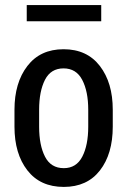

<svg xmlns="http://www.w3.org/2000/svg" viewBox="-20 -734 507 764"><path d="M37.6 -297.4Q37.6 -404.8 88.9 -471.4Q140.1 -538.1 232.9 -538.1Q326.2 -538.1 377.4 -471.4Q428.7 -404.8 428.7 -297.4V-230Q428.7 -121.6 377.7 -55.9Q326.7 9.8 233.9 9.8Q140.1 9.8 88.9 -56.2Q37.6 -122.1 37.6 -230ZM135.7 -230Q135.7 -155.8 159.2 -110.4Q182.6 -64.9 233.9 -64.9Q283.7 -64.9 307.4 -110.6Q331.1 -156.2 331.1 -230V-297.4Q331.1 -370.6 307.1 -416.3Q283.2 -461.9 232.9 -461.9Q182.1 -461.9 158.9 -416.3Q135.7 -370.6 135.7 -297.4ZM382.8 -649.4H86.4V-713.9H382.8Z"/></svg>

Font: Franco
Style: Regular
Weight: 400
Designer: Google
Version: Version 1.200311; 2013